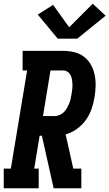

<svg xmlns="http://www.w3.org/2000/svg" viewBox="-35 -1007 585 1027"><path d="M-15 0V-105H23L110 -630H86V-735H303Q333 -735 362 -728Q391 -721 413.5 -704Q436 -687 450.5 -662Q465 -637 471 -608.5Q477 -580 476.5 -549.5Q476 -519 471 -489Q466 -457 455 -425Q444 -393 424.5 -365.5Q405 -338 376.5 -317.5Q348 -297 316 -288L357 -105H400V0H252L189 -281H177L148 -105H172V0ZM257 -386Q270 -386 283 -391.5Q296 -397 306 -406.5Q316 -416 323 -428.5Q330 -441 335 -453Q340 -465 343 -478.5Q346 -492 348 -505Q350 -517 351.5 -530.5Q353 -544 352.5 -557Q352 -570 350 -582Q348 -594 342.5 -605Q337 -616 326.5 -623Q316 -630 303 -630H235L195 -386ZM274 -800 167 -929 249 -981 335 -861 461 -987 530 -923 378 -800Z"/></svg>

Font: Iosevka Slab Extrabold
Style: Italic
Weight: 800
Italic angle: -9°
Monospace: yes
Designer: Belleve Invis
Foundry: Belleve Invis
Version: Version 11.1.0; ttfautohint (v1.8.3)